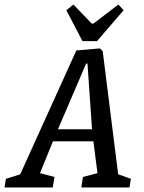

<svg xmlns="http://www.w3.org/2000/svg" viewBox="-61 -825 633 845"><path d="M515 -38 509 0H297L304 -46L368 -63L350 -203H172L115 -63L179 -46L171 0H-41L-35 -38L28 -58L275 -603L379 -612L391 -600L459 -58ZM194 -256H344L324 -545H318ZM231 -780 262 -805 343 -721H350L460 -805L483 -780L366 -644H302Z"/></svg>

Font: Grenze
Style: Italic
Weight: 400
Italic angle: -10°
Designer: Renata Polastri
Foundry: Omnibus-Type
Version: Version 1.002; ttfautohint (v1.8)